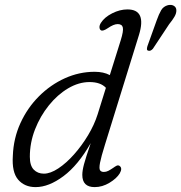

<svg xmlns="http://www.w3.org/2000/svg" viewBox="-20 -756 741 785"><path d="M548 -612.5 409 -164Q393.5 -114.5 389 -90.8Q384.5 -67 389 -60Q393.5 -53 404.5 -53Q414 -53 422.8 -57.5Q431.5 -62 442.5 -69.5Q450 -75 456.2 -78.2Q462.5 -81.5 468.5 -78Q482 -68.5 469.5 -47Q457 -26.5 427.8 -8.8Q398.5 9 367 9Q316.5 9 316.5 -41Q316.5 -58.5 323.5 -84.8Q330.5 -111 351 -171Q299.5 -80.5 239.5 -35.8Q179.5 9 125.5 9Q80.5 9 54.2 -21.5Q28 -52 32.5 -119Q35 -190 63.5 -252.5Q92 -315 139.2 -362.2Q186.5 -409.5 245.2 -436Q304 -462.5 367 -462.5Q403.5 -462.5 429 -449L473.5 -591Q485.5 -629.5 482.2 -643.5Q479 -657.5 461 -657.5Q445 -657.5 421 -641Q401 -627.5 393 -632Q387.5 -635 386.8 -643.5Q386 -652 392.5 -662.5Q407 -685.5 438.5 -701.5Q470 -717.5 501 -717.5Q580.5 -717.5 548 -612.5ZM102 -115Q102 -79 118 -62.5Q134 -46 159.5 -46Q186 -46 218.5 -67.5Q251 -89 282.8 -124.8Q314.5 -160.5 340 -203Q365.5 -245.5 379 -288L413 -397Q391 -420.5 346 -420.5Q302 -420.5 258.5 -394.8Q215 -369 179.8 -325.2Q144.5 -281.5 123.2 -227Q102 -172.5 102 -115ZM620.5 -672.5Q629.5 -698 638.8 -714Q648 -730 667 -735Q682 -738 691.5 -731.8Q701 -725.5 701 -714Q701.5 -701.5 693.2 -687.5Q685 -673.5 671.5 -657L605 -556.5Q595 -545.5 585.5 -549Q580.5 -550.5 580.8 -556.2Q581 -562 583 -568Z"/></svg>

Font: Fraunces 9pt SuperSoft Light
Style: Italic
Weight: 300
Italic angle: -16°
Version: Version 1.000;[b76b70a41]